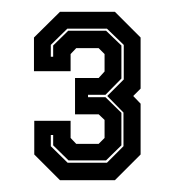

<svg xmlns="http://www.w3.org/2000/svg" viewBox="-20 -720 296 325"><path d="M81.5 -415 38 -458.5V-515.5H99.5V-486.5L109 -476.5H147L157 -486.5V-517L147 -526.5H107V-588H147L157 -599V-628.5L147 -638.5H109L99.5 -628.5V-599.5H37.5V-656.5L81.5 -700H174.5L218 -656.5V-570L205.5 -557.5L218 -544.5V-458.5L174.5 -415ZM94.5 -444.5H161L189 -472.5V-529.5L161.5 -557.5L189.5 -585.5V-644L161 -671.5H94L66 -644V-624H70V-643L95.5 -668H159.5L185.5 -643V-587L158.5 -559.5H129V-555.5H158.5L185.5 -529V-474L159.5 -448.5H96L70 -474V-491.5H66V-472.5Z"/></svg>

Font: Tourney ExtraBold
Style: Regular
Weight: 800
Designer: Tyler Finck
Foundry: Etcetera Type Co
Version: Version 1.015